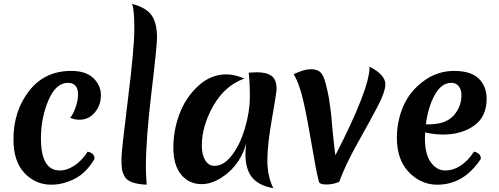

<svg xmlns="http://www.w3.org/2000/svg" viewBox="-20 -946 2595 999"><path d="M193 -226Q193 -59 291 -59Q329 -59 368 -85Q407 -111 436 -157Q472 -149 472 -120Q430 -47 369 -16Q308 15 247 15Q165 15 107.5 -45.5Q50 -106 50 -221Q50 -368 131 -472.5Q212 -577 350 -577Q427 -577 466 -539.5Q505 -502 505 -450.5Q505 -399 473.5 -361Q442 -323 393 -323Q369 -323 345 -333Q360 -350 373 -386.5Q386 -423 386 -454Q386 -515 333 -515Q271 -515 232 -424Q193 -333 193 -226Z M667 -926Q742 -906 769.5 -865.5Q797 -825 797 -751Q797 -707 768 -465Q739 -223 739 -75Q739 -43 743 15Q652 11 630 -25Q618 -45 615 -63.5Q612 -82 612 -121Q612 -160 645.5 -428Q679 -696 679 -796Q679 -896 667 -926Z M1030 -189Q1030 -142 1047.5 -112.5Q1065 -83 1097 -83Q1144 -83 1186.5 -138Q1229 -193 1254.5 -279Q1280 -365 1280 -442.5Q1280 -520 1274 -568Q1304 -570 1316 -570Q1367 -570 1393 -551Q1419 -532 1419 -483Q1419 -464 1395 -328.5Q1371 -193 1371 -111.5Q1371 -30 1402 33Q1327 20 1292 -22.5Q1257 -65 1257 -145Q1257 -159 1261 -199Q1234 -104 1165 -46Q1096 12 1029.5 12Q963 12 922.5 -37.5Q882 -87 882 -178Q882 -269 914.5 -354.5Q947 -440 1012 -499.5Q1077 -559 1157 -559Q1203 -559 1251 -537Q1150 -501 1090 -395.5Q1030 -290 1030 -189Z M1745 0Q1713 14 1678 14Q1643 14 1639 -1Q1623 -65 1602 -192.5Q1581 -320 1559.5 -415.5Q1538 -511 1508 -560Q1563 -586 1596 -586Q1629 -586 1646 -571Q1663 -556 1674.5 -511.5Q1686 -467 1691 -438Q1705 -342 1705 -331Q1705 -320 1713 -241.5Q1721 -163 1725 -138Q1903 -483 1903 -599Q1985 -557 1985 -508Q1985 -468 1943.5 -389.5Q1902 -311 1839.5 -199.5Q1777 -88 1745 0Z M2286 -246Q2238 -246 2192 -257Q2191 -247 2191 -226Q2191 -143 2222 -101Q2253 -59 2296 -59Q2339 -59 2378 -85Q2417 -111 2446 -157Q2482 -149 2482 -120Q2394 15 2255 15Q2171 15 2108 -49.5Q2045 -114 2045 -229Q2045 -315 2078 -392.5Q2111 -470 2183 -523.5Q2255 -577 2342.5 -577Q2430 -577 2471 -537Q2512 -497 2512 -432Q2512 -338 2446.5 -292Q2381 -246 2286 -246ZM2328 -515Q2277 -515 2242 -452Q2207 -389 2196 -299H2211Q2298 -299 2339.5 -344Q2381 -389 2381 -452Q2381 -478 2367.5 -496.5Q2354 -515 2328 -515Z"/></svg>

Font: Merienda One
Style: Regular
Weight: 400
Designer: Eduardo Rodriguez Tunni
Foundry: Eduardo Rodriguez Tunni
Version: Version 1.001